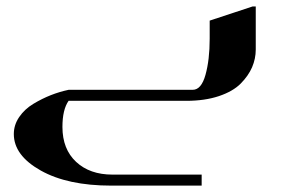

<svg xmlns="http://www.w3.org/2000/svg" viewBox="-20 -313 880 596"><path d="M192.9 -34.2H578.1Q605 -34.2 617.9 -80.8Q630.9 -127.4 630.9 -192.9V-249L764.2 -293H773.9V-159.2Q773.9 -130.9 762.5 -104.2Q751 -77.6 727.1 -53.5Q703.1 -29.3 659.4 -14.6Q615.7 0 558.1 0H192.9Q173.8 27.3 173.8 81.1Q173.8 149.9 216.3 189.5Q258.8 229 329.1 229H606V263.2H325.2Q189.9 263.2 106.4 216.3Q22.9 169.4 22.9 103Q22.9 74.7 39.6 50.3Q56.2 25.9 83.3 9.5Q110.4 -6.8 137.7 -17.6Q165 -28.3 192.9 -34.2Z"/></svg>

Font: Laureen pro
Style: Bold
Weight: 700
Designer: Ahmed zaza
Foundry: zazatype
Version: Version 1.000